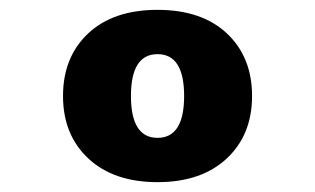

<svg xmlns="http://www.w3.org/2000/svg" viewBox="-20 -746 640 390"><path d="M300 -376Q211 -376 159.5 -424Q108 -472 108 -551Q108 -630 159 -678Q210 -726 300 -726Q390 -726 441 -678Q492 -630 492 -551Q492 -472 440.5 -424Q389 -376 300 -376ZM300 -466Q354 -466 354 -551Q354 -636 300 -636Q246 -636 246 -551Q246 -466 300 -466Z"/></svg>

Font: Geist Mono Black
Style: Regular
Weight: 900
Monospace: yes
Designer: Basement.studio, Andrés Briganti, Mateo Zaragoza
Foundry: Basement.studio, Vercel, Andrés Briganti, Guido Ferreyra, Mateo Zaragoza
Version: Version 1.500; ttfautohint (v1.8.4.7-5d5b)